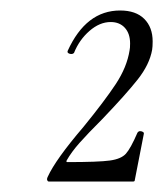

<svg xmlns="http://www.w3.org/2000/svg" viewBox="-20 -749 311 366"><path d="M71 -412Q86 -445 139 -507Q179 -556 200.5 -588.5Q222 -621 227 -653Q228 -657 228 -666Q228 -685 218 -696Q208 -707 191 -707Q170 -707 150.5 -690Q131 -673 121 -648Q119 -646 116 -646Q113 -646 110.5 -647.5Q108 -649 109 -652Q144 -729 209 -729Q239 -729 255 -713Q271 -697 271 -670Q271 -660 270 -654Q265 -626 242.5 -597.5Q220 -569 175 -522Q147 -494 131.5 -476.5Q116 -459 107 -443Q106 -440 108 -440Q168 -440 189.5 -443Q211 -446 220 -456Q229 -466 242 -496Q244 -499 247 -499Q250 -499 252.5 -497.5Q255 -496 254 -493L237 -406Q237 -403 234 -403H73Q71 -403 70 -405.5Q69 -408 71 -412Z"/></svg>

Font: Cormorant Infant
Style: Italic
Weight: 400
Italic angle: -10°
Designer: Christian Thalmann (Catharsis Fonts)
Foundry: Catharsis Fonts
Version: Version 4.000